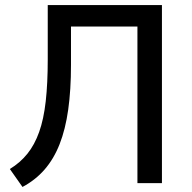

<svg xmlns="http://www.w3.org/2000/svg" viewBox="-20 -725 760 760"><path d="M69 15 19 -56Q60 -81 88.5 -116.5Q117 -152 135 -202.5Q153 -253 161 -324Q169 -395 169 -490V-705H621V0H524V-620H261V-468Q261 -369 250 -291Q239 -213 216 -154.5Q193 -96 156.5 -54Q120 -12 69 15Z"/></svg>

Font: Nunito Sans 7pt SemiCondensed Medium
Style: Regular
Weight: 500
Width: 4
Designer: Vernon Adams
Foundry: Vernon Adams
Version: Version 3.101;gftools[0.9.27]